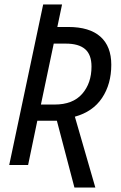

<svg xmlns="http://www.w3.org/2000/svg" viewBox="-20 -734 536 854"><path d="M233 -197H146L105 0H21L172 -714H256L235 -614H284Q378 -614 426.5 -571Q475 -528 475 -446Q475 -360 434 -298.5Q393 -237 313 -215L404 100H311ZM223 -269Q304 -269 345.5 -316.5Q387 -364 387 -438Q387 -491 358.5 -515.5Q330 -540 273 -540H219L162 -269Z"/></svg>

Font: Noto Sans UI Narrow
Style: Italic
Weight: 400
Width: 4
Italic angle: -12°
Designer: Monotype Design Team
Foundry: Monotype Imaging Inc.
Version: Version 1.001